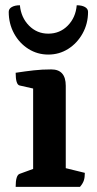

<svg xmlns="http://www.w3.org/2000/svg" viewBox="-20 -728 377 748"><path d="M41 0Q41 -46 57 -50.9L120.1 -73.9L109.1 -58.6V-395.4L121.1 -380.4L56.4 -395Q41 -398.4 41 -444.5Q79.5 -450.4 111.9 -454Q144.3 -457.6 179.8 -457.6Q236.2 -457.6 236.2 -393.8V-61.9L224.2 -75.8L310.5 -54.6Q310.5 -36.4 306.5 -24.6Q302.6 -12.9 291.6 0ZM168.2 -515.4Q125.8 -515.4 90.6 -537.5Q55.4 -559.7 34.7 -597.7Q14 -635.8 14 -681.7Q14 -693.9 26.1 -700.7Q38.2 -707.5 57.5 -707.5Q62 -659.7 92.9 -628.3Q123.9 -596.9 168 -596.9Q213.2 -596.9 244.1 -628.3Q274.9 -659.7 278.9 -707.5Q298.8 -707.5 310.9 -700.7Q323 -693.9 323 -681.7Q323 -635.8 301.8 -597.7Q280.7 -559.7 245.7 -537.5Q210.7 -515.4 168.2 -515.4Z"/></svg>

Font: Petrona
Style: Regular
Weight: 400
Designer: Ringo R. Seeber
Foundry: Ringo R. Seeber
Version: Version 2.001; ttfautohint (v1.8.3)